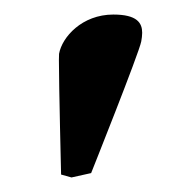

<svg xmlns="http://www.w3.org/2000/svg" viewBox="-20 -665 255 264"><path d="M78.3 -421 105.3 -427C105.3 -427 171.6 -593 174.2 -608C174.9 -612 175.5 -616 175.5 -619.9C175.5 -633.5 168.5 -645 135.8 -645C92.8 -645 65.3 -614 61.2 -591C61.1 -590.3 61 -587.2 61 -582.4C61 -548.2 64 -425 64 -425Z"/></svg>

Font: Linux Biolinum O 
Style: Bold Italic
Weight: 700
Designer: Philipp H. Poll
Foundry: Philipp H. Poll
Version: Version 1.3.2